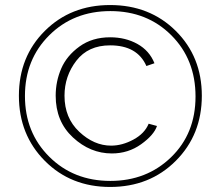

<svg xmlns="http://www.w3.org/2000/svg" viewBox="-20 -735 875 762"><path d="M417 7Q261 7 158 -96.5Q55 -200 55 -355Q55 -510 158 -612.5Q261 -715 417 -715Q574 -715 677.5 -612.5Q781 -510 781 -355Q781 -200 677.5 -96.5Q574 7 417 7ZM418 -17Q562 -17 659 -111Q756 -205 756 -352Q756 -499 660 -595Q564 -691 418 -691Q272 -691 175.5 -595Q79 -499 79 -354Q79 -209 175.5 -113Q272 -17 418 -17ZM424 -126Q338 -126 269.5 -189.5Q201 -253 201 -355Q201 -412 223 -463Q245 -514 295.5 -550.5Q346 -587 417 -587Q478 -587 525.5 -560.5Q573 -534 593 -484L561 -473Q525 -555 417 -555Q330 -555 283 -494Q236 -433 236 -355Q236 -267 294.5 -212Q353 -157 421 -157Q465 -157 509.5 -181Q554 -205 570 -244L603 -235Q591 -199 540 -162.5Q489 -126 424 -126Z"/></svg>

Font: Raleway
Style: ExtraLight
Weight: 200
Designer: Matt McInerney, Pablo Impallari, Rodrigo Fuenzalida
Foundry: Matt McInerney, Pablo Impallari, Rodrigo Fuenzalida
Version: Version 2.001